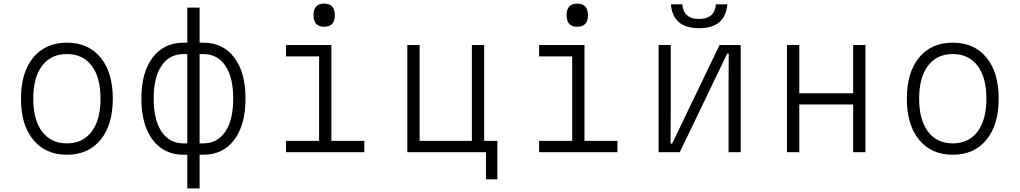

<svg xmlns="http://www.w3.org/2000/svg" viewBox="-20 -842 5640 1062"><path d="M350 14Q232 14 164 -68.5Q96 -151 96 -296Q96 -442 164 -524Q232 -606 350 -606Q468 -606 536 -524Q604 -442 604 -296Q604 -151 536 -68.5Q468 14 350 14ZM350 -49Q438 -49 487 -114Q536 -179 536 -296Q536 -414 487 -478.5Q438 -543 350 -543Q262 -543 213 -478.5Q164 -414 164 -296Q164 -179 213 -114Q262 -49 350 -49Z M1016 200V14H996Q887 14 824.5 -68.5Q762 -151 762 -297Q762 -442 824.5 -524Q887 -606 996 -606H1016V-800H1084V-606H1104Q1213 -606 1275.5 -524Q1338 -442 1338 -297Q1338 -151 1275.5 -68.5Q1213 14 1104 14H1084V200ZM996 -49H1016V-543H996Q917 -543 873.5 -478.5Q830 -414 830 -297Q830 -179 873.5 -114Q917 -49 996 -49ZM1084 -49H1104Q1183 -49 1226.5 -114Q1270 -179 1270 -297Q1270 -414 1226.5 -478.5Q1183 -543 1104 -543H1084Z M1562 -593H1813V-63H1995V0H1562V-63H1745V-530H1562ZM1773 -694Q1714 -694 1714 -758Q1714 -822 1773 -822Q1832 -822 1832 -758Q1832 -694 1773 -694Z M2668 150V0H2233V-593H2301V-63H2590V-593H2658V-63H2731V150Z M2962 -593H3213V-63H3395V0H2962V-63H3145V-530H2962ZM3173 -694Q3114 -694 3114 -758Q3114 -822 3173 -822Q3232 -822 3232 -758Q3232 -694 3173 -694Z M3623 0V-593H3690V-204L3689 -48H3698L3960 -593H4077V0H4010V-396L4011 -545H4002L3740 0ZM3754 -818Q3761 -737 3847 -737Q3933 -737 3940 -818H4003Q3992 -686 3847 -686Q3702 -686 3691 -818Z M4333 0V-593H4401V-326H4699V-593H4767V0H4699V-264H4401V0Z M5250 14Q5132 14 5064 -68.5Q4996 -151 4996 -296Q4996 -442 5064 -524Q5132 -606 5250 -606Q5368 -606 5436 -524Q5504 -442 5504 -296Q5504 -151 5436 -68.5Q5368 14 5250 14ZM5250 -49Q5338 -49 5387 -114Q5436 -179 5436 -296Q5436 -414 5387 -478.5Q5338 -543 5250 -543Q5162 -543 5113 -478.5Q5064 -414 5064 -296Q5064 -179 5113 -114Q5162 -49 5250 -49Z"/></svg>

Font: Martian Mono ExtraLight
Style: Regular
Weight: 200
Monospace: yes
Designer: Roman Shamin
Foundry: Evil Martians
Version: Version 1.000; ttfautohint (v1.8.4.7-5d5b)